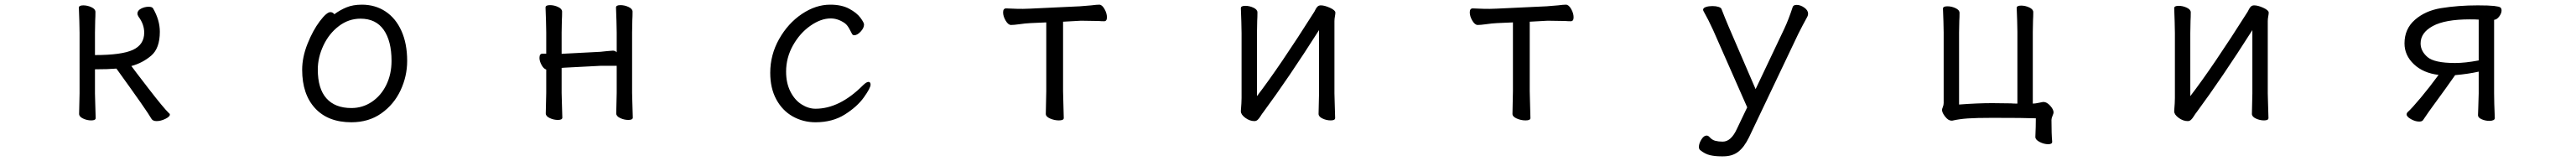

<svg xmlns="http://www.w3.org/2000/svg" viewBox="-20 -506 11040 690"><path d="M320 -415 318 -473Q318 -483 337 -483Q355 -483 372 -475Q389 -467 389 -455Q389 -434 388 -419L387 -366V-270Q502 -270 550 -292.5Q598 -315 598 -366Q598 -402 574 -434Q569 -442 569 -448Q569 -461 584.5 -469Q600 -477 617 -477Q632 -477 636 -470Q665 -420 665 -370Q665 -299 628 -267.5Q591 -236 543 -223Q553 -209 617 -126Q681 -43 705 -20Q708 -19 708 -15Q708 -6 688.5 3.5Q669 13 651 13Q635 13 629 3Q612 -28 479 -212Q442 -209 387 -209V-106L388 -68L390 0Q390 10 371 10Q353 10 336 2Q319 -6 319 -18L321 -106V-366Z M1531 -486Q1588 -486 1632 -457Q1676 -428 1700.5 -373.5Q1725 -319 1725 -245Q1725 -179 1696.5 -118.5Q1668 -58 1614 -20Q1560 18 1486 18Q1386 18 1330.5 -42Q1275 -102 1275 -207Q1275 -261 1298 -318.5Q1321 -376 1350.5 -415Q1380 -454 1396 -454Q1406 -454 1413 -445Q1437 -463 1465 -474.5Q1493 -486 1531 -486ZM1658 -245Q1658 -330 1624.5 -378Q1591 -426 1525 -426Q1474 -426 1432 -394Q1390 -362 1366 -311Q1342 -260 1342 -208Q1342 -126 1379 -84.5Q1416 -43 1486 -43Q1534 -43 1573.5 -69.5Q1613 -96 1635.5 -142Q1658 -188 1658 -245Z M2554 -224 2400 -216 2387 -215V-108L2388 -70L2390 -2Q2390 8 2371 8Q2353 8 2336 0Q2319 -8 2319 -20L2321 -108V-208Q2310 -211 2301 -227.5Q2292 -244 2292 -258Q2292 -276 2305 -276H2321V-367L2320 -416L2318 -474Q2318 -484 2337 -484Q2355 -484 2372 -476Q2389 -468 2389 -456Q2389 -435 2388 -420L2387 -367V-275Q2391 -276 2399 -276L2553 -284Q2555 -284 2582 -287Q2602 -289 2607 -289Q2616 -289 2623 -282V-367L2622 -416L2620 -474Q2620 -484 2639 -484Q2657 -484 2674 -476Q2691 -468 2691 -456Q2691 -435 2690 -420L2689 -367V-108L2690 -70L2692 -2Q2692 8 2673 8Q2655 8 2638 0Q2621 -8 2621 -20L2623 -108V-224Z M3475 18Q3422 18 3377.5 -7Q3333 -32 3307 -80Q3281 -128 3281 -194Q3281 -271 3319 -338.5Q3357 -406 3416.5 -446Q3476 -486 3538 -486Q3587 -486 3619.5 -468.5Q3652 -451 3667.5 -430Q3683 -409 3683 -401Q3683 -386 3668.5 -370.5Q3654 -355 3641 -355Q3635 -355 3632 -360Q3629 -365 3623.5 -376Q3618 -387 3612.5 -394.5Q3607 -402 3600 -407Q3571 -427 3540 -427Q3498 -427 3453 -395.5Q3408 -364 3378.5 -311.5Q3349 -259 3349 -199Q3349 -150 3367.5 -113.5Q3386 -77 3415.5 -58.5Q3445 -40 3475 -40Q3578 -40 3678 -140Q3693 -155 3702 -155Q3711 -155 3711 -143Q3711 -129 3682.5 -89Q3654 -49 3601 -15.5Q3548 18 3475 18Z M4347 -402Q4325 -399 4313 -399Q4301 -399 4290 -417.5Q4279 -436 4279 -453Q4279 -470 4292 -470Q4300 -470 4318 -469Q4336 -468 4364 -468L4395 -469L4608 -479L4657 -483Q4680 -486 4691 -486Q4703 -486 4713.5 -467.5Q4724 -449 4724 -432Q4724 -415 4712 -415Q4699 -415 4689 -416L4626 -417H4609L4536 -413V-115L4537 -75L4539 0Q4539 10 4518 10Q4499 10 4480.5 2Q4462 -6 4462 -18L4464 -115V-410L4396 -407Q4374 -406 4347 -402Z M5394 -25Q5389 -19 5382.5 -8.5Q5376 2 5370 7.5Q5364 13 5356 13Q5336 13 5317 -1Q5298 -15 5298 -29V-31Q5301 -67 5301 -86V-364L5300 -413L5298 -471Q5298 -481 5317 -481Q5335 -481 5352 -473Q5369 -465 5369 -453Q5369 -432 5368 -417L5367 -364V-94Q5463 -219 5613 -456Q5615 -460 5619 -467.5Q5623 -475 5628 -479Q5633 -483 5641 -483Q5657 -483 5680 -472.5Q5703 -462 5703 -452Q5703 -446 5701 -435.5Q5699 -425 5699 -415V-106L5700 -68L5702 0Q5702 10 5683 10Q5665 10 5648 2Q5631 -6 5631 -18L5633 -106V-377Q5502 -171 5394 -25Z M6347 -402Q6325 -399 6313 -399Q6301 -399 6290 -417.5Q6279 -436 6279 -453Q6279 -470 6292 -470Q6300 -470 6318 -469Q6336 -468 6364 -468L6395 -469L6608 -479L6657 -483Q6680 -486 6691 -486Q6703 -486 6713.5 -467.5Q6724 -449 6724 -432Q6724 -415 6712 -415Q6699 -415 6689 -416L6626 -417H6609L6536 -413V-115L6537 -75L6539 0Q6539 10 6518 10Q6499 10 6480.5 2Q6462 -6 6462 -18L6464 -115V-410L6396 -407Q6374 -406 6347 -402Z M7266 137Q7261 132 7261 124Q7261 109 7271.5 92Q7282 75 7294 75Q7301 75 7307 82Q7318 94 7331.5 97.5Q7345 101 7363 101Q7399 101 7424 46L7468 -46L7322 -377Q7302 -421 7281 -458Q7279 -462 7279 -464Q7279 -472 7291 -476Q7303 -480 7319 -480Q7334 -480 7345 -476.5Q7356 -473 7358 -467Q7373 -428 7388 -393L7504 -124L7627 -383Q7645 -421 7663 -476Q7666 -485 7680 -485Q7696 -485 7712.5 -473.5Q7729 -462 7729 -447Q7729 -441 7726 -435Q7704 -395 7687 -361L7476 82Q7455 125 7429.5 144.5Q7404 164 7366 164H7356Q7330 164 7308.5 159Q7287 154 7266 137Z M8758 112Q8740 112 8721.5 102.5Q8703 93 8703 81V80Q8705 36 8705 1Q8657 -1 8519 -1Q8451 -1 8414 1.5Q8377 4 8347 11H8343Q8330 11 8316.5 -6Q8303 -23 8303 -35Q8303 -39 8306.5 -47.5Q8310 -56 8310 -65V-367L8309 -414L8307 -469Q8307 -479 8326 -479Q8344 -479 8361 -471Q8378 -463 8378 -451Q8378 -431 8377 -417L8376 -367V-58Q8456 -64 8518 -64L8599 -63Q8607 -62 8626 -62V-370L8625 -417L8623 -472Q8623 -482 8642 -482Q8660 -482 8677 -474Q8694 -466 8694 -454Q8694 -434 8693 -420L8692 -370V-62Q8702 -62 8715.5 -65Q8729 -68 8736 -69H8738Q8752 -69 8766.5 -53Q8781 -37 8781 -24Q8781 -20 8776.5 -9.5Q8772 1 8772 8Q8772 68 8775 101V102Q8775 112 8758 112Z M9394 -25Q9389 -19 9382.5 -8.5Q9376 2 9370 7.5Q9364 13 9356 13Q9336 13 9317 -1Q9298 -15 9298 -29V-31Q9301 -67 9301 -86V-364L9300 -413L9298 -471Q9298 -481 9317 -481Q9335 -481 9352 -473Q9369 -465 9369 -453Q9369 -432 9368 -417L9367 -364V-94Q9463 -219 9613 -456Q9615 -460 9619 -467.5Q9623 -475 9628 -479Q9633 -483 9641 -483Q9657 -483 9680 -472.5Q9703 -462 9703 -452Q9703 -446 9701 -435.5Q9699 -425 9699 -415V-106L9700 -68L9702 0Q9702 10 9683 10Q9665 10 9648 2Q9631 -6 9631 -18L9633 -106V-377Q9502 -171 9394 -25Z M10601 -40 10603 -106V-199Q10559 -189 10502 -184Q10468 -135 10402 -45Q10395 -36 10365 8Q10361 15 10348 15Q10331 15 10312.5 4.5Q10294 -6 10294 -16Q10294 -21 10298 -25Q10316 -41 10354.5 -87Q10393 -133 10431 -185Q10365 -193 10325 -231Q10285 -269 10285 -320Q10285 -382 10329.5 -421Q10374 -460 10441 -471Q10515 -483 10599 -483Q10647 -483 10669 -480.5Q10691 -478 10696 -474Q10701 -470 10701 -461Q10701 -449 10691 -435.5Q10681 -422 10669 -421V-106Q10669 -69 10672 0Q10672 6 10665.5 9Q10659 12 10649 12Q10631 12 10615.5 5Q10600 -2 10600 -12V-13ZM10565 -423Q10459 -423 10406.5 -394.5Q10354 -366 10354 -320Q10354 -287 10383.5 -261.5Q10413 -236 10502 -236Q10545 -236 10603 -247V-422Q10590 -423 10565 -423Z"/></svg>

Font: Iansui
Style: Regular
Weight: 400
Designer: But Ko / Fontworks Inc.
Foundry: zi-hi.com / Fontworks Inc.
Version: Version 1.002